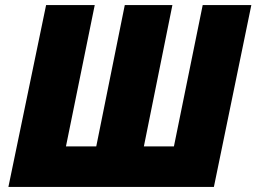

<svg xmlns="http://www.w3.org/2000/svg" viewBox="-20 -734 1007 754"><path d="M161 -714H352L239 -159H358L470 -714H657L545 -159H663L776 -714H967L820 0H13Z"/></svg>

Font: Noto Sans Display Black
Style: Italic
Weight: 900
Italic angle: -12°
Designer: Monotype Design team
Foundry: Monotype Imaging Inc.
Version: Version 1.000